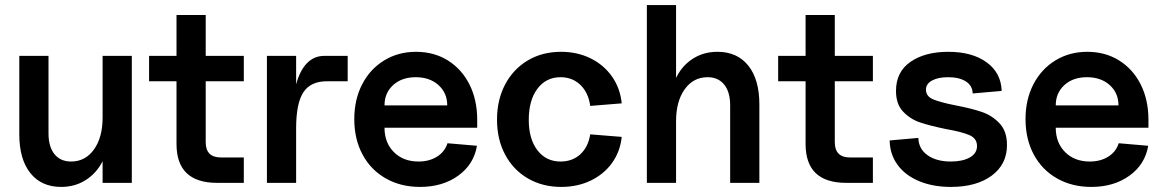

<svg xmlns="http://www.w3.org/2000/svg" viewBox="-20 -720 4581 756"><path d="M56 -191V-500H171V-195Q171 -142 194.5 -113Q218 -84 260 -84Q316 -84 350 -131.5Q384 -179 384 -257V-500H499V0H384V-85Q360 -38 317.5 -11Q275 16 221 16Q143 16 99.5 -38.5Q56 -93 56 -191Z M675 -153V-400H567V-500H675V-661H790V-500H940V-400H790V-160Q790 -100 850 -100H940V0H835Q675 0 675 -153Z M1146 -500V-388Q1161 -443 1189 -471.5Q1217 -500 1257 -500H1349V-400H1267Q1203 -400 1174.5 -356.5Q1146 -313 1146 -215V0H1031V-500Z M1375 -251Q1375 -328 1406 -388Q1437 -448 1492.5 -482Q1548 -516 1618 -516Q1689 -516 1743.5 -482Q1798 -448 1828.5 -387.5Q1859 -327 1859 -248V-217H1494Q1494 -158 1531 -121Q1568 -84 1628 -84Q1670 -84 1700.5 -103Q1731 -122 1742 -156L1858 -146Q1846 -73 1784.5 -28.5Q1723 16 1634 16Q1558 16 1499 -17.5Q1440 -51 1407.5 -111.5Q1375 -172 1375 -251ZM1617 -416Q1562 -416 1528 -385Q1494 -354 1494 -305H1741Q1741 -354 1706.5 -385Q1672 -416 1617 -416Z M1937 -249Q1937 -327 1969 -387.5Q2001 -448 2058 -482Q2115 -516 2189 -516Q2253 -516 2305 -490.5Q2357 -465 2389.5 -419Q2422 -373 2428 -313L2304 -303Q2297 -355 2265.5 -385.5Q2234 -416 2187 -416Q2130 -416 2096 -370.5Q2062 -325 2062 -248Q2062 -173 2096 -128.5Q2130 -84 2187 -84Q2234 -84 2265 -112.5Q2296 -141 2304 -191L2428 -181Q2422 -123 2390 -78.5Q2358 -34 2306 -9Q2254 16 2190 16Q2116 16 2058.5 -17.5Q2001 -51 1969 -111Q1937 -171 1937 -249Z M2766 -416Q2710 -416 2676 -368.5Q2642 -321 2642 -243V0H2527V-700H2642V-413Q2665 -461 2707.5 -488.5Q2750 -516 2805 -516Q2883 -516 2926.5 -461.5Q2970 -407 2970 -309V0H2855V-305Q2855 -358 2831.5 -387Q2808 -416 2766 -416Z M3152 -153V-400H3044V-500H3152V-661H3267V-500H3417V-400H3267V-160Q3267 -100 3327 -100H3417V0H3312Q3152 0 3152 -153Z M3483 -167 3596 -177Q3597 -134 3632 -109Q3667 -84 3724 -84Q3770 -84 3798.5 -100Q3827 -116 3827 -145Q3827 -175 3797 -188Q3767 -201 3704 -212Q3641 -225 3602.5 -238Q3564 -251 3536 -280.5Q3508 -310 3508 -362Q3508 -437 3565 -476.5Q3622 -516 3714 -516Q3808 -516 3865 -474.5Q3922 -433 3924 -362L3810 -352Q3809 -383 3783 -399.5Q3757 -416 3713 -416Q3674 -416 3650 -403Q3626 -390 3626 -367Q3626 -341 3654 -329Q3682 -317 3743 -305Q3806 -293 3846.5 -279Q3887 -265 3916 -234Q3945 -203 3945 -149Q3945 -73 3885 -28.5Q3825 16 3724 16Q3654 16 3599.5 -6.5Q3545 -29 3514.5 -70.5Q3484 -112 3483 -167Z M4018 -251Q4018 -328 4049 -388Q4080 -448 4135.5 -482Q4191 -516 4261 -516Q4332 -516 4386.5 -482Q4441 -448 4471.5 -387.5Q4502 -327 4502 -248V-217H4137Q4137 -158 4174 -121Q4211 -84 4271 -84Q4313 -84 4343.5 -103Q4374 -122 4385 -156L4501 -146Q4489 -73 4427.5 -28.5Q4366 16 4277 16Q4201 16 4142 -17.5Q4083 -51 4050.5 -111.5Q4018 -172 4018 -251ZM4260 -416Q4205 -416 4171 -385Q4137 -354 4137 -305H4384Q4384 -354 4349.5 -385Q4315 -416 4260 -416Z"/></svg>

Font: MedMera Sans Semibold
Style: Regular
Weight: 600
Designer: Kasper Nordkvist
Foundry: UNCUT.wtf
Version: Version 1.300